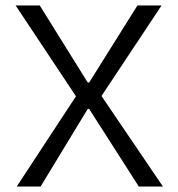

<svg xmlns="http://www.w3.org/2000/svg" viewBox="-20 -680 649 700"><path d="M41 0 257 -329 37 -660H125L300 -379H305L481 -660H569L350 -330L574 0H486L305 -283H300L128 0Z"/></svg>

Font: Bricolage Grotesque 12pt Light
Style: Regular
Weight: 300
Designer: Mathieu Triay
Foundry: Atelier Triay
Version: Version 1.001; ttfautohint (v1.8.4.7-5d5b);gftools[0.9.33.de